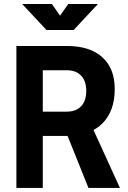

<svg xmlns="http://www.w3.org/2000/svg" viewBox="-20 -918 626 938"><path d="M182.1 -253.9V-372.6H306.6Q351.6 -372.6 376.5 -399.2Q401.4 -425.8 401.4 -473.6Q401.4 -522 376.5 -548.3Q351.6 -574.7 306.6 -574.7H184.1L172.4 -693.4H306.6Q418.5 -693.4 479.5 -638.7Q540.5 -584 540.5 -483.4Q540.5 -374.5 479.5 -314.2Q418.5 -253.9 306.6 -253.9ZM60.1 0V-693.4H189V0ZM412.1 0 281.2 -326.2H417L565.9 0ZM207 -771.5 88.4 -898.4H233.4L278.3 -834.5H268.6L313.5 -898.4H458.5L339.8 -771.5Z"/></svg>

Font: Cascadia Code PL
Style: Regular
Weight: 400
Monospace: yes
Designer: Aaron Bell
Foundry: Saja Typeworks
Version: Version 2102.003